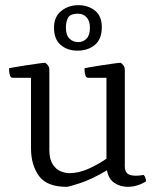

<svg xmlns="http://www.w3.org/2000/svg" viewBox="-20 -711 603 743"><path d="M238 12Q161 12 130.5 -30.5Q100 -73 100 -137V-410H29Q22 -410 19 -418Q16 -426 15.5 -435Q15 -444 15 -447Q15 -447 34 -450.5Q53 -454 79 -458Q105 -462 127 -465Q149 -468 155 -468Q160 -465 165.5 -458Q171 -451 171 -440V-131Q171 -96 183.5 -76Q196 -56 214 -48.5Q232 -41 249 -41Q284 -41 321.5 -57.5Q359 -74 392 -97V-410H321Q314 -410 311 -418Q308 -426 307.5 -435Q307 -444 307 -447Q307 -447 326 -450.5Q345 -454 371 -458Q397 -462 419 -465Q441 -468 447 -468Q452 -465 457.5 -458Q463 -451 463 -440V-67Q463 -49 472.5 -40Q482 -31 506 -31Q518 -31 536 -34Q541 -29 543 -21.5Q545 -14 545 -9Q511 12 474 12Q446 12 423 -3Q400 -18 394 -52Q335 -17 290.5 -2.5Q246 12 238 12ZM279 -515Q241 -515 215 -537Q189 -559 189 -604Q189 -646 217 -668.5Q245 -691 283 -691Q321 -691 347.5 -670Q374 -649 374 -606Q374 -560 347.5 -537.5Q321 -515 279 -515ZM282 -548Q302 -548 315 -561.5Q328 -575 328 -604Q328 -630 315 -644Q302 -658 282 -658Q265 -658 255 -653Q245 -649 240 -635Q235 -621 235 -604Q235 -575 249 -561.5Q263 -548 282 -548Z"/></svg>

Font: Mate
Style: Regular
Weight: 400
Designer: Eduardo Rodriguez Tunni
Foundry: Eduardo Rodriguez Tunni
Version: Version 1.003; ttfautohint (v1.8.4.7-5d5b);gftools[0.9.24]